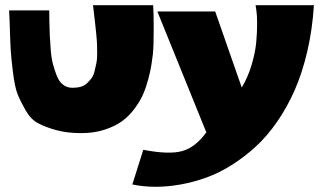

<svg xmlns="http://www.w3.org/2000/svg" viewBox="-20 -539 1240 737"><path d="M292 -28Q238 -28 196 -39.5Q154 -51 126 -66Q98 -81 78 -116Q58 -151 47.5 -177.5Q37 -204 30 -259.5Q23 -315 21 -349Q19 -383 17 -455Q16 -484 15 -499H169Q169 -490 169.5 -458.5Q170 -427 171 -405.5Q172 -384 174.5 -350.5Q177 -317 183 -294Q189 -271 198 -248Q207 -225 222.5 -213.5Q238 -202 258 -202Q276 -202 290 -206Q304 -210 314 -219.5Q324 -229 331.5 -239Q339 -249 343 -266Q347 -283 350 -296.5Q353 -310 353 -332Q353 -354 352.5 -368.5Q352 -383 349.5 -408Q347 -433 345.5 -446.5Q344 -460 341 -485Q338 -508 337 -519H568Q570 -491 570 -427.5Q570 -364 567 -332Q564 -309 561 -289Q558 -269 549.5 -236.5Q541 -204 529.5 -177.5Q518 -151 496.5 -122Q475 -93 448 -73.5Q421 -54 381 -41Q341 -28 292 -28Z M908 -203Q932 -243 946 -290.5Q960 -338 963.5 -376.5Q967 -415 967 -448Q967 -481 964 -500L961 -519H1185Q1179 -425 1159.5 -341.5Q1140 -258 1111 -192.5Q1082 -127 1044 -72Q1006 -17 962.5 23Q919 63 871 93.5Q823 124 773.5 142Q724 160 674 169Q624 178 577.5 178Q531 178 488 169L530 36Q628 55 679 41Q730 27 772 -31L584 -495H806Z"/></svg>

Font: LONDON PRESLEY
Style: Regular
Weight: 400
Version: Version 001.000